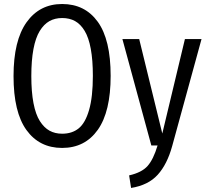

<svg xmlns="http://www.w3.org/2000/svg" viewBox="-20 -719 1027 949"><path d="M287.1 -699.2Q399.9 -699.2 463.4 -611.1Q526.9 -522.9 526.9 -344.2Q526.9 -167 463.4 -77.4Q399.9 12.2 287.1 12.2Q174.8 12.2 110.8 -76.2Q46.9 -164.6 46.9 -342.8Q46.9 -518.6 111.3 -608.9Q175.8 -699.2 287.1 -699.2ZM287.1 -629.9Q251.5 -629.9 224.1 -614.5Q196.8 -599.1 176.3 -565.7Q155.8 -532.2 145.3 -476.3Q134.8 -420.4 134.8 -342.8Q134.8 -265.1 145.5 -209.2Q156.2 -153.3 177 -120.6Q197.8 -87.9 224.9 -73Q252 -58.1 287.1 -58.1Q336.4 -58.1 369.1 -84.7Q401.9 -111.3 420.4 -175.8Q439 -240.2 439 -344.2Q439 -421.9 428.7 -477.5Q418.5 -533.2 398.4 -566.4Q378.4 -599.6 351.1 -614.7Q323.7 -629.9 287.1 -629.9ZM976.1 -525.9 831.1 2.9Q806.2 93.3 759.5 144.8Q712.9 196.3 627.9 210L618.2 147.9Q680.7 133.8 709.5 101.3Q738.3 68.8 758.8 0H728L585 -525.9H668L782.2 -59.1L894 -525.9Z"/></svg>

Font: Fira Sans Compressed Book
Style: Regular
Weight: 350
Width: 1
Designer: Carrois Corporate & Edenspiekermann AG
Foundry: Carrois Corporate GbR & Edenspiekermann AG
Version: Version 4.203;PS 004.203;hotconv 1.0.88;makeotf.lib2.5.64775